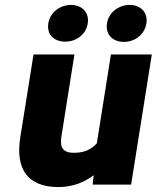

<svg xmlns="http://www.w3.org/2000/svg" viewBox="-20 -749 636 779"><path d="M62 -190C43 -68 88 10 217 10C274 10 322 -9 360 -38L356 0H512L596 -528H430L373 -168C353 -145 325 -129 280 -129C236 -129 222 -150 229 -194L282 -528H116ZM176 -654C169 -607 201 -580 245 -580C288 -580 329 -608 336 -654C343 -699 312 -729 268 -729C225 -729 183 -700 176 -654ZM414 -654C407 -608 438 -579 483 -579C527 -579 567 -609 574 -654C581 -699 550 -729 506 -729C463 -729 421 -700 414 -654Z"/></svg>

Font: Asimov Pro
Style: UltObl
Weight: 900
Designer: Google
Version: Version 2.000980; 2014